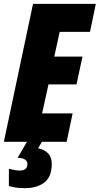

<svg xmlns="http://www.w3.org/2000/svg" viewBox="-25 -734 516 994"><path d="M146 -714H471L441 -569H284L256 -441H402L371 -297H226L193 -147H351L320 0H-5ZM21 229V140Q57 149 77 149Q117 149 117 115Q117 100 103.5 91.5Q90 83 66 83L115 0H192L172 34Q204 39 223.5 59.5Q243 80 243 115Q243 181 205 210.5Q167 240 104 240Q54 240 21 229Z"/></svg>

Font: Noto Sans UI CondBlack
Style: Italic
Weight: 900
Width: 3
Italic angle: -12°
Designer: Monotype Design Team
Foundry: Monotype Imaging Inc.
Version: Version 1.001